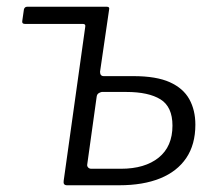

<svg xmlns="http://www.w3.org/2000/svg" viewBox="-20 -550 653 570"><path d="M179 0Q167 0 169 -13L233 -470Q235 -479 226 -479H54Q45 -479 46 -487L51 -522Q53 -530 61 -530H297Q306 -530 304 -522L277 -337Q277 -324 288 -324H376Q444 -324 484 -306Q524 -288 542 -255.5Q560 -223 560 -180Q560 -121 533 -81Q506 -41 455.5 -20.5Q405 0 334 0ZM251 -49H339Q410 -49 451 -82Q492 -115 492 -177Q492 -233 456.5 -255Q421 -277 355 -277H282Q277 -276 272.5 -273Q268 -270 267 -263L239 -62Q238 -57 241.5 -53Q245 -49 251 -49Z"/></svg>

Font: Libre Franklin Light
Style: Italic
Weight: 300
Italic angle: -8°
Designer: Pablo Impallari, Rodrigo Fuenzalida, Nhung Nguyen
Foundry: Impallari Type
Version: Version 3.000